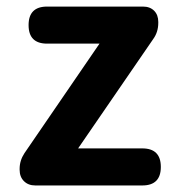

<svg xmlns="http://www.w3.org/2000/svg" viewBox="-20 -567 539 587"><path d="M87.9 0Q66.4 0 53.2 -13.2Q40 -26.4 40 -47.9V-50.8Q40 -76.2 54.7 -98.6L284.2 -433.6H124Q67.4 -433.6 67.4 -490.2Q67.4 -546.9 124 -546.9H417Q438.5 -546.9 451.2 -534.2Q463.9 -521.5 463.9 -500V-497.1Q463.9 -468.8 448.2 -447.3L218.8 -113.3H415Q471.7 -113.3 471.7 -56.6Q471.7 0 415 0H255.9Z"/></svg>

Font: Bpmf GenSen Rounded B
Style: B
Weight: 700
Foundry: But Ko
Version: Version 1.320